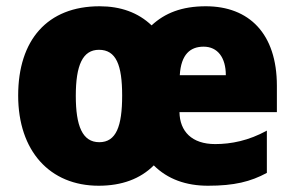

<svg xmlns="http://www.w3.org/2000/svg" viewBox="-20 -583 941 613"><path d="M637 -563C560 -563 506 -541 464 -502C421 -543 365 -563 298 -563C131 -563 38 -455 38 -278C38 -101 139 10 295 10C369 10 428 -12 471 -55C515 -11 574 10 644 10C728 10 780 -3 832 -31V-166C774 -134 718 -123 667 -123C592 -123 554 -164 553 -225H864V-309C864 -476 775 -563 637 -563ZM630 -434C675 -434 701 -399 701 -343H554C558 -410 588 -434 630 -434ZM296 -424C351 -424 370 -375 370 -278C370 -180 351 -129 297 -129C243 -129 222 -181 222 -277C222 -375 244 -424 296 -424Z"/></svg>

Font: Noto Sans Telugu SemiCondensed Black
Style: Regular
Weight: 900
Width: 4
Designer: Jelle Bosma - Monotype Design Team
Foundry: Monotype Imaging Inc.
Version: Version 2.005